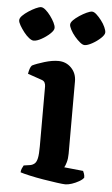

<svg xmlns="http://www.w3.org/2000/svg" viewBox="-79 -749 459 785"><g transform="rotate(5 150.5 -356.5)"><path d="M219 0Q210 0 184.5 -3.5Q159 -7 128.5 -12Q98 -17 71.5 -23Q45 -29 33 -33Q33 -41 36.5 -49Q40 -57 43 -62L70 -66Q80 -68 87.5 -74.5Q95 -81 98.5 -97Q102 -113 102 -146V-391Q102 -400 98.5 -407Q95 -414 86 -417L28 -437Q30 -449 33 -458Q36 -467 41 -472Q59 -481 90.5 -490.5Q122 -500 147 -500Q179 -500 200.5 -478Q222 -456 222 -423V-126Q222 -106 217.5 -90.5Q213 -75 209 -69L287 -61Q289 -57 291.5 -50Q294 -43 294 -34Q289 -26 275 -18Q261 -10 246 -5Q231 0 219 0ZM248 -574Q240 -574 229 -583Q218 -592 207 -605Q196 -618 189 -631.5Q182 -645 182 -652Q182 -661 192 -671Q202 -681 216.5 -690.5Q231 -700 245 -706.5Q259 -713 267 -713Q275 -713 285 -704Q295 -695 305.5 -681.5Q316 -668 322 -654.5Q328 -641 328 -633Q328 -623 313 -609Q298 -595 279 -584.5Q260 -574 248 -574ZM39 -574Q31 -574 20 -582.5Q9 -591 -1.5 -604.5Q-12 -618 -19.5 -631Q-27 -644 -27 -652Q-27 -661 -17 -671Q-7 -681 7.5 -690.5Q22 -700 36 -706.5Q50 -713 58 -713Q66 -713 76.5 -704Q87 -695 97 -681.5Q107 -668 113.5 -655Q120 -642 120 -633Q120 -623 105 -609Q90 -595 71 -584.5Q52 -574 39 -574Z"/></g></svg>

Font: Texturina Medium 12pt SemiBold
Style: Regular
Weight: 600
Version: Version 1.002